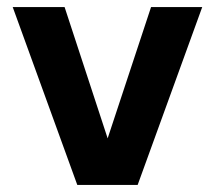

<svg xmlns="http://www.w3.org/2000/svg" viewBox="-20 -524 609 544"><path d="M199 0 16 -504H163L285 -132L408 -504H553L370 0Z"/></svg>

Font: DM Sans ExtraBold
Style: Regular
Weight: 800
Designer: Colophon Foundry, Jonny Pinhorn
Foundry: Colophon Foundry
Version: Version 4.004; ttfautohint (v1.8.4.7-5d5b)